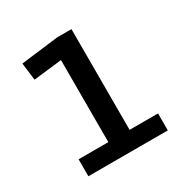

<svg xmlns="http://www.w3.org/2000/svg" viewBox="-110 -945 577 603"><g transform="rotate(-30 178.5 -643.5)"><path d="M43 -492.2H150.9V-814.9L174.8 -792.5L48.3 -777.8L40.5 -840.8L175.8 -857.4H228V-492.2H331.1V-430.7H43Z"/></g></svg>

Font: Monda Medium
Style: Regular
Weight: 500
Designer: Vernon Adams
Foundry: Vernon Adams
Version: Version 2.200